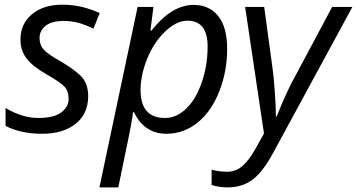

<svg xmlns="http://www.w3.org/2000/svg" viewBox="-20 -565 1534 825"><path d="M67.9 -395Q67.9 -462.4 117.2 -503.7Q166.5 -544.9 248.5 -544.9Q330.6 -544.9 408.2 -508.8L381.8 -441.9L354.5 -454.1Q305.2 -475.1 253.4 -475.1Q201.7 -475.1 175.8 -453.9Q149.9 -432.6 149.9 -402.3Q149.9 -372.1 167.2 -352.5Q184.6 -333 237.8 -302.7Q291 -272.5 325 -241Q358.9 -209.5 358.9 -151.9Q358.9 -75.7 304.9 -33Q251 9.8 160.6 9.8Q70.3 9.8 3.9 -23.9V-101.1Q75.7 -58.1 144 -58.1Q212.4 -58.1 243.7 -82.3Q274.9 -106.4 274.9 -139.6Q274.9 -172.9 257.8 -191.9Q240.7 -210.9 180.7 -245.1Q120.6 -279.3 94.2 -313.7Q67.9 -348.1 67.9 -395Z M785.2 -476.1Q738.3 -476.1 689.7 -429.7Q641.1 -383.3 612.5 -312.7Q584 -242.2 584 -178.7Q584 -57.6 689.5 -58.1Q737.8 -58.1 779.5 -97.7Q821.3 -137.2 846.7 -210.2Q872.1 -283.2 872.1 -365.2Q872.1 -476.1 785.2 -476.1ZM694.3 9.8Q647 9.8 611.3 -14.6Q575.7 -39.1 556.2 -83H551.3L549.3 -64.5Q545.4 -31.2 488.3 240.2H407.2L571.3 -535.2H639.2L626.5 -433.1H630.4Q717.8 -543.9 812 -543.9Q878.9 -543.9 917.5 -496.3Q956.1 -448.7 956.1 -354Q956.1 -259.3 922.4 -172.9Q888.7 -86.4 829.1 -38.3Q769.5 9.8 694.3 9.8Z M1165.5 -64H1168.5Q1215.8 -181.2 1248.5 -237.8L1407.2 -535.2H1494.1L1154.3 90.8Q1108.9 174.8 1064.5 207.5Q1020 240.2 957.5 240.2Q922.4 240.2 889.2 230V164.1Q919.9 172.9 956.5 172.9Q993.2 172.9 1021.7 148.2Q1050.3 123.5 1077.1 75.2L1114.3 8.8L1033.2 -535.2H1115.2L1151.4 -269Q1156.2 -235.4 1160.9 -169.7Q1165.5 -104 1165.5 -64Z"/></svg>

Font: OpenSans-Italic
Style: Italic
Weight: 400
Italic angle: -12°
Foundry: Ascender Corporation
Version: Version 1.10